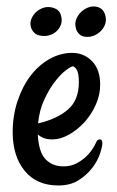

<svg xmlns="http://www.w3.org/2000/svg" viewBox="-20 -567 364 598"><path d="M162.1 10.7Q93.8 10.7 56.6 -35.2Q19.5 -81.1 19.5 -155.3Q19.5 -207 34.7 -252.4Q49.8 -297.9 75.2 -331.1Q100.6 -364.3 134.3 -383.3Q168 -402.3 205.1 -402.3Q241.2 -402.3 266.6 -376.5Q292 -350.6 292 -302.7Q292 -271.5 278.3 -240.7Q264.6 -210 242.7 -186Q220.7 -162.1 194.3 -147.5Q168 -132.8 143.6 -132.8Q127.9 -132.8 117.2 -136.7Q106.4 -140.6 97.7 -148.4Q100.6 -92.8 122.1 -70.8Q143.6 -48.8 177.7 -48.8Q201.2 -48.8 219.2 -58.6Q237.3 -68.4 250 -81.1Q262.7 -93.8 270.5 -106.9Q278.3 -120.1 281.2 -127Q284.2 -132.8 291.5 -132.8Q298.8 -132.8 298.8 -121.1Q298.8 -110.4 291.5 -88.4Q284.2 -66.4 267.6 -44.4Q251 -22.5 225.1 -5.9Q199.2 10.7 162.1 10.7ZM207 -360.4Q201.2 -360.4 185.1 -348.1Q168.9 -335.9 150.9 -312.5Q132.8 -289.1 117.7 -256.3Q102.5 -223.6 98.6 -182.6Q157.2 -196.3 191.4 -225.6Q225.6 -254.9 225.6 -311.5Q225.6 -339.8 218.8 -350.1Q211.9 -360.4 207 -360.4ZM271.5 -546.9Q285.2 -546.9 294.9 -540Q304.7 -533.2 308.6 -516.6Q311.5 -503.9 307.6 -492.2Q303.7 -480.5 295.4 -471.7Q287.1 -462.9 275.9 -457.5Q264.6 -452.1 252 -452.1Q235.4 -452.1 226.6 -460.9Q217.8 -469.7 215.8 -481.4Q212.9 -493.2 216.8 -504.9Q220.7 -516.6 229 -525.9Q237.3 -535.2 248.5 -541Q259.8 -546.9 271.5 -546.9ZM133.8 -544.9Q147.5 -543.9 157.7 -537.1Q168 -530.3 170.9 -514.6Q173.8 -502 169.9 -490.7Q166 -479.5 157.7 -471.2Q149.4 -462.9 137.7 -458.5Q126 -454.1 113.3 -455.1Q95.7 -456.1 86.9 -464.8Q78.1 -473.6 76.2 -483.4Q73.2 -495.1 77.1 -506.3Q81.1 -517.6 89.4 -526.4Q97.7 -535.2 109.4 -540.5Q121.1 -545.9 133.8 -544.9Z"/></svg>

Font: Rancho
Style: Regular
Weight: 400
Designer: Font Diner, Inc
Foundry: Font Diner, Inc
Version: Version 1.001